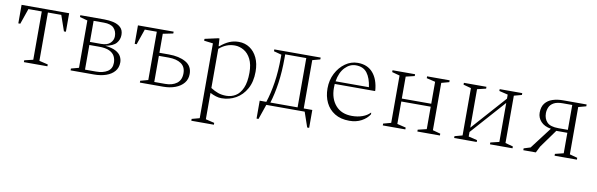

<svg xmlns="http://www.w3.org/2000/svg" viewBox="-47 -886 4794 1542"><g transform="rotate(10 2349.5 -115.0)"><path d="M33 -299V-450H421V-299H405L361 -426H252V-32L323 -15V0H131V-15L202 -32V-426H93L49 -299Z M575 -418 512 -435V-450H708Q748 -450 784 -441.5Q820 -433 842.5 -411.5Q865 -390 865 -351Q865 -313 840.5 -284Q816 -255 752 -243Q807 -237 838 -220.5Q869 -204 881.5 -180.5Q894 -157 894 -132Q894 -89 869 -59.5Q844 -30 800.5 -15Q757 0 702 0H512V-15L575 -32ZM708 -424H625V-252H717Q767 -252 791 -276Q815 -300 815 -331Q815 -372 790.5 -398Q766 -424 708 -424ZM704 -227H625V-26H714Q772 -26 808 -49Q844 -72 844 -120Q844 -150 831.5 -174Q819 -198 788.5 -212.5Q758 -227 704 -227Z M1268 -263Q1351 -263 1405 -232.5Q1459 -202 1459 -137Q1459 -94 1434 -63.5Q1409 -33 1365.5 -16.5Q1322 0 1267 0H1077V-15L1140 -32V-426H1042L998 -299H982V-450H1273V-435L1190 -418V-263ZM1269 -238H1190V-25H1279Q1337 -25 1373 -52Q1409 -79 1409 -134Q1409 -187 1371.5 -212.5Q1334 -238 1269 -238Z M1537 230V215L1600 198V-412L1527 -421V-436L1635 -460H1645L1649 -398H1654Q1692 -430 1727.5 -445Q1763 -460 1804 -460Q1854 -460 1893 -434Q1932 -408 1954.5 -360.5Q1977 -313 1977 -247Q1977 -165 1945 -107.5Q1913 -50 1860 -20Q1807 10 1743 10Q1721 10 1697 2.5Q1673 -5 1650 -17V198L1721 215V230ZM1777 -426Q1740 -426 1708.5 -413Q1677 -400 1650 -376V-57Q1681 -37 1711 -26.5Q1741 -16 1778 -16Q1819 -16 1853.5 -37Q1888 -58 1909 -105.5Q1930 -153 1930 -231Q1930 -298 1908 -341.5Q1886 -385 1850.5 -405.5Q1815 -426 1777 -426Z M2094 -435V-450H2472V-435L2409 -418V-24H2479V122H2463L2421 0H2108L2066 122H2050V-24H2104Q2128 -96 2142.5 -189Q2157 -282 2157 -395V-418ZM2359 -24V-426H2187V-396Q2187 -284 2173.5 -190.5Q2160 -97 2137 -24Z M2786 10Q2715 10 2666.5 -20Q2618 -50 2593.5 -101Q2569 -152 2569 -216Q2569 -284 2597.5 -339Q2626 -394 2672.5 -427Q2719 -460 2774 -460Q2853 -460 2898 -408Q2943 -356 2950 -264L2947 -261H2620Q2619 -246 2619 -229Q2619 -141 2666.5 -86.5Q2714 -32 2800 -32Q2847 -32 2885.5 -46Q2924 -60 2946 -84H2949V-71Q2927 -36 2884.5 -13Q2842 10 2786 10ZM2762 -438Q2713 -438 2674 -397.5Q2635 -357 2623 -283H2895Q2885 -356 2854 -397Q2823 -438 2762 -438Z M3121 -418 3058 -435V-450H3242V-435L3171 -418V-239H3411V-418L3340 -435V-450H3524V-435L3461 -418V-32L3524 -15V0H3340V-15L3411 -32V-215H3171V-32L3242 -15V0H3058V-15L3121 -32Z M3703 -418 3640 -435V-450H3824V-435L3753 -418V-104L4003 -385V-418L3932 -435V-450H4116V-435L4053 -418V-32L4116 -15V0H3932V-15L4003 -32V-350L3753 -69V-32L3824 -15V0H3640V-15L3703 -32Z M4459 0V-15L4528 -32V-199H4438L4332 -52L4306 0H4204V-15L4258 -32L4392 -208Q4338 -217 4309.5 -248Q4281 -279 4281 -320Q4281 -368 4303.5 -396.5Q4326 -425 4364 -437.5Q4402 -450 4450 -450H4641V-435L4578 -418V-32L4641 -15V0ZM4451 -223H4528V-426H4451Q4403 -426 4377 -411Q4351 -396 4341 -372.5Q4331 -349 4331 -324Q4331 -279 4358 -251Q4385 -223 4451 -223Z"/></g></svg>

Font: Spectral ExtraLight
Style: Regular
Weight: 275
Designer: Jean-Baptiste Levee
Foundry: Production Type
Version: Version 2.001